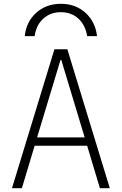

<svg xmlns="http://www.w3.org/2000/svg" viewBox="-20 -989 640 1009"><path d="M43 0 266 -730H334L557 0H505L438 -223H162L95 0ZM175 -267H425L302 -674H298ZM300 -969Q223 -969 170.5 -922Q118 -875 110 -799H162Q170 -857 207.5 -891Q245 -925 300 -925Q355 -925 392 -891Q429 -857 438 -799H490Q481 -875 429 -922Q377 -969 300 -969Z"/></svg>

Font: M PLUS Code Latin 60 Light
Style: Regular
Weight: 300
Width: 7
Monospace: yes
Designer: Coji Morishita
Foundry: UNDERFOREST DESIGN
Version: Version 1.005; ttfautohint (v1.8.3)